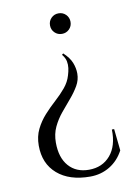

<svg xmlns="http://www.w3.org/2000/svg" viewBox="-82 -759 597 829"><g transform="rotate(-10 216.5 -345.0)"><path d="M393 -75Q371 -33 332.5 -9.5Q294 14 246 14Q155 14 102.5 -31.5Q50 -77 50 -156Q50 -196 65.5 -227.5Q81 -259 104.5 -285Q128 -311 153.5 -334Q179 -357 199 -381Q219 -405 227 -433Q232 -449 234 -464Q236 -479 233 -494Q230 -509 217 -525L223 -530Q249 -506 258.5 -482Q268 -458 268 -434Q268 -406 253.5 -381Q239 -356 218 -331.5Q197 -307 175.5 -281Q154 -255 139.5 -224.5Q125 -194 125 -156Q125 -90 157.5 -53Q190 -16 246 -16Q305 -16 340 -57Q375 -98 373 -170H383ZM233 -704Q252 -704 265 -691Q278 -678 278 -659Q278 -640 265 -627Q252 -614 233 -614Q214 -614 201 -627Q188 -640 188 -659Q188 -678 201 -691Q214 -704 233 -704Z"/></g></svg>

Font: Cinzel
Style: Regular
Weight: 400
Designer: Natanael Gama
Version: Version 2.000